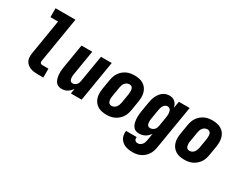

<svg xmlns="http://www.w3.org/2000/svg" viewBox="-99 -1323 2699 2134"><g transform="rotate(30 1250.0 -256.0)"><path d="M324 0Q299 0 275 -3Q251 -6 229.5 -14.5Q208 -23 190 -37.5Q172 -52 162 -72.5Q152 -93 150 -117Q148 -141 152 -166L227 -621H129V-735H384L287 -147Q286 -140 288 -133Q290 -126 295.5 -121.5Q301 -117 308.5 -115.5Q316 -114 324 -114H396V0Z M634 8Q615 8 597.5 2.5Q580 -3 567.5 -15Q555 -27 547.5 -43Q540 -59 535.5 -76.5Q531 -94 529.5 -112.5Q528 -131 528.5 -149.5Q529 -168 531.5 -187Q534 -206 537 -225L586 -520H724L672 -206Q670 -195 669 -184.5Q668 -174 668 -163.5Q668 -153 670 -143Q672 -133 676.5 -124.5Q681 -116 690 -111Q699 -106 710 -106Q723 -106 736 -112Q749 -118 758 -128.5Q767 -139 772 -152Q777 -165 779 -178L836 -520H974L888 0H750L760 -65Q750 -49 736 -35Q722 -21 705.5 -11Q689 -1 670.5 3.5Q652 8 634 8Z M1207 8Q1207 8 1207 8Q1207 8 1207 8Q1177 8 1148 2Q1119 -4 1095.5 -19Q1072 -34 1055.5 -56.5Q1039 -79 1031 -107Q1023 -135 1023.5 -164.5Q1024 -194 1029 -225L1049 -345Q1053 -369 1061.5 -394Q1070 -419 1085 -441Q1100 -463 1121 -480.5Q1142 -498 1166 -509Q1190 -520 1215.5 -524Q1241 -528 1266 -528Q1266 -528 1266 -528Q1266 -528 1266 -528Q1296 -528 1325 -522Q1354 -516 1378 -501Q1402 -486 1418.5 -463.5Q1435 -441 1442.5 -413Q1450 -385 1450 -355.5Q1450 -326 1445 -295L1425 -175Q1421 -151 1412.5 -126Q1404 -101 1388.5 -79Q1373 -57 1352 -39.5Q1331 -22 1307 -11Q1283 0 1257.5 4Q1232 8 1207 8ZM1209 -106Q1225 -106 1240 -113.5Q1255 -121 1265.5 -134.5Q1276 -148 1281.5 -163.5Q1287 -179 1290 -194L1310 -314Q1311 -325 1312 -336Q1313 -347 1312.5 -357.5Q1312 -368 1309.5 -378.5Q1307 -389 1301 -397.5Q1295 -406 1285 -410Q1275 -414 1264 -414Q1249 -414 1233.5 -406.5Q1218 -399 1207.5 -385.5Q1197 -372 1191.5 -356.5Q1186 -341 1184 -326L1164 -206Q1162 -195 1161 -184Q1160 -173 1161 -162.5Q1162 -152 1164.5 -141.5Q1167 -131 1173 -122.5Q1179 -114 1188.5 -110Q1198 -106 1209 -106Z M1669 223Q1644 223 1619.5 219.5Q1595 216 1573 207.5Q1551 199 1533 183.5Q1515 168 1504 148Q1493 128 1489 103.5Q1485 79 1489 54H1626Q1624 65 1625.5 75.5Q1627 86 1633 94Q1639 102 1649 105.5Q1659 109 1669 109Q1685 109 1699.5 101Q1714 93 1724 80Q1734 67 1739 51.5Q1744 36 1746 21L1761 -67Q1750 -50 1735 -35.5Q1720 -21 1703 -11Q1686 -1 1666.5 3.5Q1647 8 1629 8Q1610 8 1592 3Q1574 -2 1561.5 -14Q1549 -26 1541 -42Q1533 -58 1528.5 -75.5Q1524 -93 1522.5 -111.5Q1521 -130 1521 -149Q1521 -168 1523.5 -187Q1526 -206 1529 -225L1549 -345Q1552 -366 1558 -387Q1564 -408 1573.5 -428.5Q1583 -449 1597 -468Q1611 -487 1629.5 -501Q1648 -515 1669.5 -521.5Q1691 -528 1713 -528Q1734 -528 1753 -521.5Q1772 -515 1786 -501.5Q1800 -488 1808.5 -470.5Q1817 -453 1821 -433L1836 -520H1974L1881 40Q1877 64 1869 88.5Q1861 113 1846.5 134.5Q1832 156 1811.5 174Q1791 192 1767.5 203Q1744 214 1719 218.5Q1694 223 1669 223ZM1704 -106Q1718 -106 1731.5 -111.5Q1745 -117 1755.5 -127.5Q1766 -138 1771.5 -151.5Q1777 -165 1779 -178L1799 -298Q1801 -311 1802 -323Q1803 -335 1802.5 -347Q1802 -359 1799.5 -371Q1797 -383 1791.5 -392.5Q1786 -402 1775.5 -408Q1765 -414 1753 -414Q1738 -414 1724.5 -405Q1711 -396 1703 -382.5Q1695 -369 1690.5 -354.5Q1686 -340 1684 -326L1664 -206Q1662 -195 1661 -184.5Q1660 -174 1660.5 -163.5Q1661 -153 1663 -142.5Q1665 -132 1670 -123.5Q1675 -115 1684.5 -110.5Q1694 -106 1704 -106Z M2207 8Q2207 8 2207 8Q2207 8 2207 8Q2177 8 2148 2Q2119 -4 2095.5 -19Q2072 -34 2055.5 -56.5Q2039 -79 2031 -107Q2023 -135 2023.5 -164.5Q2024 -194 2029 -225L2049 -345Q2053 -369 2061.5 -394Q2070 -419 2085 -441Q2100 -463 2121 -480.5Q2142 -498 2166 -509Q2190 -520 2215.5 -524Q2241 -528 2266 -528Q2266 -528 2266 -528Q2266 -528 2266 -528Q2296 -528 2325 -522Q2354 -516 2378 -501Q2402 -486 2418.5 -463.5Q2435 -441 2442.5 -413Q2450 -385 2450 -355.5Q2450 -326 2445 -295L2425 -175Q2421 -151 2412.5 -126Q2404 -101 2388.5 -79Q2373 -57 2352 -39.5Q2331 -22 2307 -11Q2283 0 2257.5 4Q2232 8 2207 8ZM2209 -106Q2225 -106 2240 -113.5Q2255 -121 2265.5 -134.5Q2276 -148 2281.5 -163.5Q2287 -179 2290 -194L2310 -314Q2311 -325 2312 -336Q2313 -347 2312.5 -357.5Q2312 -368 2309.5 -378.5Q2307 -389 2301 -397.5Q2295 -406 2285 -410Q2275 -414 2264 -414Q2249 -414 2233.5 -406.5Q2218 -399 2207.5 -385.5Q2197 -372 2191.5 -356.5Q2186 -341 2184 -326L2164 -206Q2162 -195 2161 -184Q2160 -173 2161 -162.5Q2162 -152 2164.5 -141.5Q2167 -131 2173 -122.5Q2179 -114 2188.5 -110Q2198 -106 2209 -106Z"/></g></svg>

Font: Iosevka SS04 Heavy Oblique
Style: Regular
Weight: 900
Italic angle: -9°
Monospace: yes
Designer: Belleve Invis
Foundry: Belleve Invis
Version: Version 19.0.0; ttfautohint (v1.8.4)